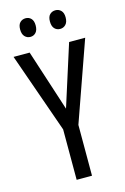

<svg xmlns="http://www.w3.org/2000/svg" viewBox="-134 -955 659 1015"><g transform="rotate(-15 196.0 -447.5)"><path d="M197 -378 304 -714H392L238 -278V0H154V-276L0 -714H88ZM71 -845Q71 -871 83.5 -883Q96 -895 114 -895Q132 -895 144 -882.5Q156 -870 156 -845Q156 -819 144 -806Q132 -793 114 -793Q96 -793 83.5 -806Q71 -819 71 -845ZM234 -845Q234 -871 246.5 -883Q259 -895 277 -895Q295 -895 307.5 -882.5Q320 -870 320 -845Q320 -819 307.5 -806Q295 -793 277 -793Q258 -793 246 -806Q234 -819 234 -845Z"/></g></svg>

Font: Noto Sans ExtraCondensed
Style: Regular
Weight: 400
Width: 2
Designer: Monotype Design Team
Foundry: Monotype Imaging Inc.
Version: Version 2.013; ttfautohint (v1.8.4.7-5d5b)